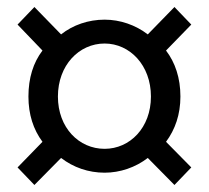

<svg xmlns="http://www.w3.org/2000/svg" viewBox="-20 -642 595 547"><path d="M78 -115 154 -192C189 -165 232 -150 278 -150C322 -150 366 -165 401 -192L477 -115L525 -165L453 -238C479 -273 494 -316 494 -367C494 -420 479 -464 453 -498L525 -572L477 -622L401 -544C366 -571 322 -586 278 -586C232 -586 188 -571 154 -544L78 -622L30 -572L101 -498C75 -464 61 -420 61 -367C61 -316 75 -273 101 -238L30 -165ZM278 -218C205 -218 145 -278 145 -367C145 -456 205 -518 278 -518C350 -518 410 -456 410 -367C410 -278 350 -218 278 -218Z"/></svg>

Font: Noto Sans CJK JP Regular
Style: Regular
Weight: 400
Designer: Ryoko NISHIZUKA (kana & ideographs); Paul D. Hunt (Latin, Greek & Cyrillic); Wenlong ZHANG (bopomofo); Sandoll Communica
Foundry: Adobe Systems Incorporated
Version: Version 1.001;PS 1.001;hotconv 1.0.78;makeotf.lib2.5.61930